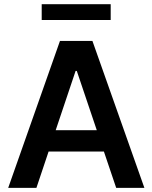

<svg xmlns="http://www.w3.org/2000/svg" viewBox="-20 -904 733 924"><path d="M19.5 0 268.6 -707H424.8L674.8 0H539.1L480 -174.8H213.9L155.3 0ZM445.8 -277.3 349.6 -562.5H343.8L248 -277.3ZM512.7 -807.6H180.7V-883.8H512.7Z"/></svg>

Font: Pretendard JP SemiBold
Style: Regular
Weight: 600
Designer: Base glyphs from Inter by Rasmus Andersson; Hangeul glyphs from Noto Sans CJK(Source Han Sans) by Jang Soo-young and Kan
Foundry: Kil Hyung-jin
Version: Version 1.309